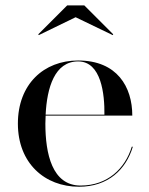

<svg xmlns="http://www.w3.org/2000/svg" viewBox="-20 -700 566 730"><path d="M267.5 -634.5 408.5 -566.5 410.5 -569.5 300.5 -679.5H235.5L125.5 -569.5L127.5 -566.5ZM485 -142H481C456 -60 389.5 5.5 286.5 5.5C178 5.5 152.5 -116 152.5 -230C152.5 -240 153 -250 153.5 -260.5H483C483 -369.5 425.5 -470 277 -470C146.5 -470 48 -380 48 -230C48 -80 149.5 10 280.5 10C391 10 459 -55.5 485 -142ZM277 -466.5C365.5 -466.5 378 -341 377 -264H153.5C158.5 -367 188 -466.5 277 -466.5Z"/></svg>

Font: Bodoni* 48pt
Style: Regular
Weight: 400
Version: Version 2.3